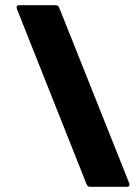

<svg xmlns="http://www.w3.org/2000/svg" viewBox="-20 -720 538 740"><path d="M479 -8Q479 0 469 0H328Q317 0 314 -9L45 -686Q44 -688 44 -692Q44 -700 54 -700H194Q205 -700 208 -691L478 -14Q479 -12 479 -8Z"/></svg>

Font: BARLOWEXTRABOLD
Style: Regular
Weight: 800
Designer: Jeremy Tribby
Foundry: Tribby Type
Version: Version 1.422